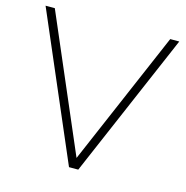

<svg xmlns="http://www.w3.org/2000/svg" viewBox="-104 -804 876 903"><g transform="rotate(15 333.5 -352.5)"><path d="M311 0 8 -705H53L334 -51L615 -705H659L356 0Z"/></g></svg>

Font: Nunito Sans ExtraLight
Style: Regular
Weight: 200
Designer: Vernon Adams
Foundry: Vernon Adams
Version: Version 3.006; ttfautohint (v1.8.3)